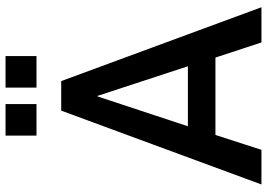

<svg xmlns="http://www.w3.org/2000/svg" viewBox="-152 -788 941 676"><g transform="rotate(-90 318.0 -450.5)"><path d="M6 0 266 -705H370L630 0H506L441 -198L487 -162H147L192 -198L128 0ZM316 -577 202 -232 186 -259H447L431 -232L318 -577ZM347 -792V-901H458V-792ZM178 -792V-901H289V-792Z"/></g></svg>

Font: Nunito Sans 10pt Condensed
Style: Bold
Weight: 700
Width: 3
Designer: Vernon Adams
Foundry: Vernon Adams
Version: Version 3.101;gftools[0.9.27]